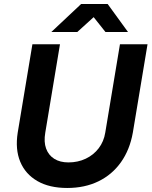

<svg xmlns="http://www.w3.org/2000/svg" viewBox="-20 -920 753 954"><path d="M314 14Q225 14 165.5 -20.5Q106 -55 80.5 -116.5Q55 -178 68 -261L141 -700H278L205 -261Q197 -215 209 -182Q221 -149 249.5 -131Q278 -113 320 -113Q367 -113 406 -131.5Q445 -150 470.5 -183.5Q496 -217 503 -261L576 -700H713L640 -261Q625 -176 581 -114Q537 -52 469 -19Q401 14 314 14ZM235 -761 383 -900H514V-897L364 -761ZM504 -761 396 -897 397 -900H515L616 -761Z"/></svg>

Font: Figtree
Style: Bold Italic
Weight: 700
Italic angle: -9.5°
Foundry: Erik Kennedy
Version: Version 2.001;gftools[0.9.30]